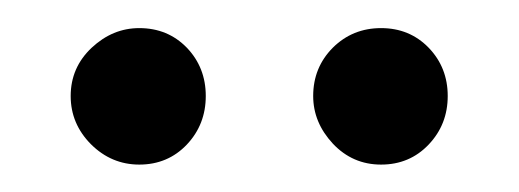

<svg xmlns="http://www.w3.org/2000/svg" viewBox="-20 -652 373 138"><path d="M301.8 -583Q301.8 -562.5 288.1 -548.1Q274.4 -533.7 253.9 -533.7Q233.4 -533.7 219.2 -548.8Q205.1 -564 205.1 -583Q205.1 -603.5 219.2 -617.7Q233.4 -631.8 253.9 -631.8Q274.4 -631.8 288.1 -617.7Q301.8 -603.5 301.8 -583ZM127.9 -583Q127.9 -562.5 114.3 -548.1Q100.6 -533.7 80.1 -533.7Q60.1 -533.7 45.4 -548.3Q30.8 -563 30.8 -583Q30.8 -603.5 45.9 -617.7Q61 -631.8 80.1 -631.8Q100.6 -631.8 114.3 -617.7Q127.9 -603.5 127.9 -583Z"/></svg>

Font: Tinos
Style: Regular
Weight: 400
Designer: Steve Matteson
Foundry: Monotype Imaging Inc.
Version: Version 1.23